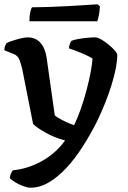

<svg xmlns="http://www.w3.org/2000/svg" viewBox="-27 -674 598 894"><path d="M115 200Q101 200 81 192.5Q61 185 43.5 174.5Q26 164 19 155Q20 142 24.5 133Q29 124 33 119Q104 112 169 75.5Q234 39 276 -20Q226 -33 184 -57Q142 -81 127 -97L76 -355Q71 -375 64 -394.5Q57 -414 38 -422L-7 -440Q-7 -452 -3 -460.5Q1 -469 3 -473Q14 -479 33 -485Q52 -491 71 -495.5Q90 -500 102 -500Q138 -500 160.5 -475.5Q183 -451 190 -406L228 -137Q236 -129 263.5 -114.5Q291 -100 318 -91Q335 -126 350 -169Q365 -212 376.5 -256Q388 -300 395 -338Q402 -376 404 -401Q391 -410 369.5 -419.5Q348 -429 327.5 -437Q307 -445 294 -449Q295 -460 298.5 -470Q302 -480 306 -484Q318 -489 338 -492.5Q358 -496 379 -498Q400 -500 415 -500Q428 -500 445 -490Q462 -480 479 -466Q496 -452 507.5 -439Q519 -426 519 -418Q519 -365 493 -280.5Q467 -196 424 -107Q393 -46 357.5 9.5Q322 65 282 108Q242 151 200 175.5Q158 200 115 200ZM110 -575Q110 -601 114 -618Q118 -635 122 -640Q154 -640 198.5 -641.5Q243 -643 289 -645.5Q335 -648 372 -650.5Q409 -653 427 -654L438 -645Q437 -620 433 -601.5Q429 -583 426 -575Z"/></svg>

Font: Texturina SemiBold
Style: Regular
Weight: 600
Designer: Guillermo Torres Carreño
Foundry: Omnibus-Type
Version: Version 1.002; ttfautohint (v1.8.3)